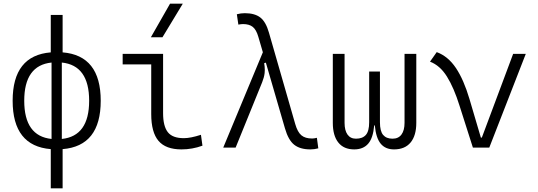

<svg xmlns="http://www.w3.org/2000/svg" viewBox="-20 -815 2970 1060"><path d="M260.3 224.6V8.3Q49.8 -8.8 49.8 -258.8Q49.8 -508.8 260.3 -525.9V-732.4H325.7V-525.9Q536.1 -508.8 536.1 -258.8Q536.1 -8.8 325.7 8.3V224.6ZM321.3 -469.7V-47.9Q472.2 -63.5 472.2 -258.8Q472.2 -454.1 321.3 -469.7ZM264.6 -47.9V-469.7Q113.8 -454.1 113.8 -258.8Q113.8 -63.5 264.6 -47.9Z M981.9 9.8Q895 9.8 855 -37.4Q814.9 -84.5 814.9 -185.5V-459.5H657.2V-517.6H880.4V-190.4Q880.4 -119.1 906.2 -85.7Q932.1 -52.2 994.6 -52.2Q1032.2 -52.2 1089.4 -70.8L1097.7 -10.7Q1041.5 9.8 981.9 9.8ZM813 -609.4 918.9 -794.9H989.3L877 -609.4Z M1693.4 9.8Q1636.7 9.8 1604.2 -15.9Q1571.8 -41.5 1553.2 -106.4L1447.8 -469.2L1438.5 -466.3Q1441.9 -446.3 1441.9 -428.7Q1441.9 -419.4 1440.9 -411.1Q1438 -387.2 1427.2 -360.4L1280.8 0H1212.4L1431.2 -526.4L1406.2 -611.8Q1395 -650.9 1375.5 -666.5Q1356 -682.1 1321.8 -682.1Q1312 -682.1 1295.9 -679.2L1287.6 -736.3Q1309.1 -742.2 1331.5 -742.2Q1386.2 -742.2 1417 -718.5Q1447.8 -694.8 1464.8 -634.8L1609.9 -130.4Q1622.6 -85.9 1643.8 -68.1Q1665 -50.3 1703.1 -50.3Q1714.4 -50.3 1729.5 -54.2L1737.3 3.9Q1715.8 9.8 1693.4 9.8Z M2155.3 9.8Q2107.9 9.8 2081.8 -21.7Q2055.7 -53.2 2049.3 -122.6H2045.9Q2040 -53.2 2012.7 -21.7Q1985.4 9.8 1935.5 9.8Q1877.9 9.8 1847.7 -28.3Q1817.4 -66.4 1817.4 -136.7V-517.6H1882.3V-136.7Q1882.3 -95.2 1898.4 -72.3Q1914.6 -49.3 1945.3 -49.3Q1981.4 -49.3 1999.8 -70.1Q2018.1 -90.8 2018.1 -140.1V-419.9H2077.6V-140.1Q2077.6 -90.8 2095.2 -70.1Q2112.8 -49.3 2147 -49.3Q2179.7 -49.3 2196.5 -72.3Q2213.4 -95.2 2213.4 -136.7V-517.6H2278.3V-136.7Q2278.3 -66.4 2246.8 -28.3Q2215.3 9.8 2155.3 9.8Z M2590.8 0 2517.1 -231Q2485.8 -331.1 2447.5 -392.3Q2409.2 -453.6 2354 -474.6L2391.1 -527.3Q2453.6 -504.4 2497.1 -439.5Q2540.5 -374.5 2571.8 -268.6L2634.8 -55.2H2640.1L2813 -517.6H2882.8L2681.2 0Z"/></svg>

Font: CaskaydiaCove NFP Light
Style: Regular
Weight: 300
Designer: Aaron Bell
Foundry: Saja Typeworks
Version: Version 2111.001; VTT 6.35;Nerd Fonts 3.1.1